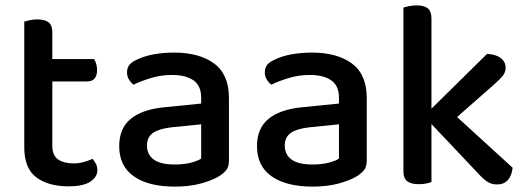

<svg xmlns="http://www.w3.org/2000/svg" viewBox="-20 -677 1951 712"><path d="M174 -137Q174 -101 195 -86Q216 -71 254 -71Q271 -71 290 -76Q309 -81 323 -88Q330 -80 335.5 -70Q341 -60 341 -46Q341 -20 314.5 -3Q288 14 234 14Q159 14 114.5 -19.5Q70 -53 70 -130V-597Q77 -599 90 -602Q103 -605 118 -605Q147 -605 160.5 -594Q174 -583 174 -557V-458H329Q333 -452 336.5 -441Q340 -430 340 -418Q340 -375 303 -375H174V-137Z M628 -67Q663 -67 689 -74Q715 -81 726 -89V-216L617 -205Q571 -200 548 -184.5Q525 -169 525 -137Q525 -104 550 -85.5Q575 -67 628 -67ZM626 -482Q719 -482 774 -441.5Q829 -401 829 -314V-81Q829 -58 818.5 -45.5Q808 -33 790 -22Q764 -7 723 4Q682 15 628 15Q531 15 476.5 -23Q422 -61 422 -135Q422 -201 464.5 -236Q507 -271 587 -279L726 -293V-315Q726 -359 697.5 -379Q669 -399 618 -399Q578 -399 541 -388Q504 -377 475 -363Q465 -371 458 -382.5Q451 -394 451 -408Q451 -425 459.5 -436Q468 -447 486 -455Q514 -469 550 -475.5Q586 -482 626 -482Z M1139 -67Q1174 -67 1200 -74Q1226 -81 1237 -89V-216L1128 -205Q1082 -200 1059 -184.5Q1036 -169 1036 -137Q1036 -104 1061 -85.5Q1086 -67 1139 -67ZM1137 -482Q1230 -482 1285 -441.5Q1340 -401 1340 -314V-81Q1340 -58 1329.5 -45.5Q1319 -33 1301 -22Q1275 -7 1234 4Q1193 15 1139 15Q1042 15 987.5 -23Q933 -61 933 -135Q933 -201 975.5 -236Q1018 -271 1098 -279L1237 -293V-315Q1237 -359 1208.5 -379Q1180 -399 1129 -399Q1089 -399 1052 -388Q1015 -377 986 -363Q976 -371 969 -382.5Q962 -394 962 -408Q962 -425 970.5 -436Q979 -447 997 -455Q1025 -469 1061 -475.5Q1097 -482 1137 -482Z M1580 -2Q1573 1 1560.5 3.5Q1548 6 1533 6Q1504 6 1490 -5Q1476 -16 1476 -42V-649Q1483 -651 1496 -654Q1509 -657 1524 -657Q1553 -657 1566.5 -646Q1580 -635 1580 -609V-274L1786 -477Q1818 -476 1836.5 -462Q1855 -448 1855 -426Q1855 -408 1843 -394Q1831 -380 1808 -360L1675 -243L1881 -55Q1878 -26 1863.5 -9.5Q1849 7 1823 7Q1803 7 1787.5 -3Q1772 -13 1754 -33L1580 -217V-2Z"/></svg>

Font: Baloo Chettan 2 Medium
Style: Regular
Weight: 500
Designer: Maithili Shingre, Unnati Kotecha and Ek Type
Foundry: Ek Type
Version: Version 1.640;hotconv 1.0.111;makeotfexe 2.5.65597; ttfautoh